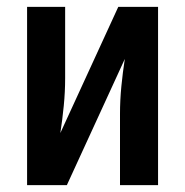

<svg xmlns="http://www.w3.org/2000/svg" viewBox="-20 -540 540 560"><path d="M59 0V-520H170V-312Q170 -272 166 -231.5Q162 -191 156 -152L325 -520H441V0H330V-208Q330 -248 334 -288.5Q338 -329 344 -368L175 0Z"/></svg>

Font: Iosevka Term Curly
Style: Bold
Weight: 700
Designer: Belleve Invis
Foundry: Belleve Invis
Version: Version 32.3.0